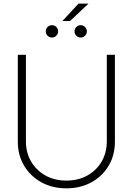

<svg xmlns="http://www.w3.org/2000/svg" viewBox="-20 -1031 735 1063"><path d="M571.3 -727.5H616.2V-246.6Q616.2 -172.4 581.8 -114Q547.4 -55.7 486.6 -22Q425.8 11.7 347.7 11.7Q269.5 11.7 208.7 -22Q147.9 -55.7 113.3 -114Q78.6 -172.4 78.6 -246.6V-727.5H123.5V-248.5Q123.5 -186 152.1 -137Q180.7 -87.9 231.2 -59.6Q281.7 -31.2 347.7 -31.2Q413.6 -31.2 464.1 -59.6Q514.6 -87.9 543 -137Q571.3 -186 571.3 -248.5ZM325.2 -914.6 415 -1011.2H470.2L367.7 -914.6ZM426.8 -823.2Q412.6 -823.2 402.6 -833.3Q392.6 -843.3 392.6 -857.4Q392.6 -871.6 402.6 -881.6Q412.6 -891.6 426.8 -891.6Q440.9 -891.6 450.9 -881.6Q460.9 -871.6 460.9 -857.4Q460.9 -843.3 450.9 -833.3Q440.9 -823.2 426.8 -823.2ZM267.6 -823.2Q253.4 -823.2 243.4 -833.3Q233.4 -843.3 233.4 -857.4Q233.4 -871.6 243.4 -881.6Q253.4 -891.6 267.6 -891.6Q281.7 -891.6 291.7 -881.6Q301.8 -871.6 301.8 -857.4Q301.8 -843.3 291.7 -833.3Q281.7 -823.2 267.6 -823.2Z"/></svg>

Font: Inter Display Extra Light
Style: Regular
Weight: 200
Designer: Rasmus Andersson
Foundry: rsms
Version: Version 4.000;git-4fc901f